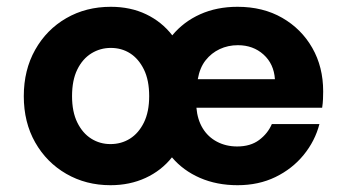

<svg xmlns="http://www.w3.org/2000/svg" viewBox="-20 -533 1015 565"><path d="M305 12Q233 12 175 -21.5Q117 -55 83.5 -114Q50 -173 50 -250Q50 -327 83.5 -386.5Q117 -446 175 -479.5Q233 -513 306 -513Q364 -513 410 -491Q456 -469 487 -429Q520 -469 569 -491Q618 -513 679 -513Q754 -513 810.5 -480.5Q867 -448 899 -392Q931 -336 931 -264Q931 -254 930.5 -241.5Q930 -229 928 -216H558Q561 -181 576.5 -155.5Q592 -130 618.5 -116Q645 -102 678 -102Q717 -102 742.5 -121Q768 -140 780 -168H920Q907 -118 873.5 -77Q840 -36 790.5 -12Q741 12 679 12Q618 12 568.5 -9.5Q519 -31 486 -70Q455 -31 408.5 -9.5Q362 12 305 12ZM305 -109Q337 -109 362.5 -125Q388 -141 403.5 -172.5Q419 -204 419 -250Q419 -297 403.5 -328.5Q388 -360 363 -376Q338 -392 306 -392Q275 -392 249 -376Q223 -360 207.5 -328.5Q192 -297 192 -250Q192 -204 207.5 -172.5Q223 -141 248.5 -125Q274 -109 305 -109ZM562 -300H789Q786 -345 755.5 -372.5Q725 -400 680 -400Q651 -400 626.5 -388.5Q602 -377 585 -355.5Q568 -334 562 -300Z"/></svg>

Font: DM Sans 18pt ExtraBold
Style: Regular
Weight: 800
Designer: Colophon Foundry, Jonny Pinhorn
Foundry: Colophon Foundry
Version: Version 4.004;gftools[0.9.30]